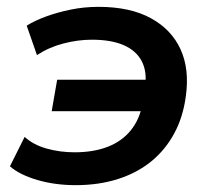

<svg xmlns="http://www.w3.org/2000/svg" viewBox="-20 -531 625 561"><path d="M201 10Q141 10 89.5 -5Q38 -20 9 -45L52 -131Q77 -108 116 -97Q155 -86 198 -86Q253 -86 294.5 -102Q336 -118 362 -150Q388 -182 396 -227L402 -206H131L147 -298H415L404 -279Q410 -322 394 -352.5Q378 -383 341.5 -399Q305 -415 248 -415Q208 -415 165.5 -404Q123 -393 88 -370L58 -456Q82 -471 115 -483Q148 -495 187 -503Q226 -511 268 -511Q360 -511 420.5 -478Q481 -445 507.5 -387Q534 -329 523 -250Q515 -189 489 -141Q463 -93 422 -59.5Q381 -26 325 -8Q269 10 201 10Z"/></svg>

Font: Nunito Sans 7pt
Style: Bold Italic
Weight: 700
Italic angle: -9°
Version: Version 3.101;gftools[0.9.27]